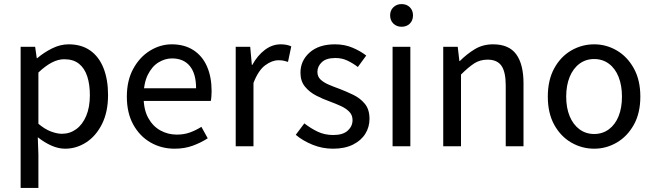

<svg xmlns="http://www.w3.org/2000/svg" viewBox="-20 -716 3200 940"><path d="M81 204V-487H152L160 -431H162Q195 -459 235 -479Q275 -499 316 -499Q379 -499 422 -468.5Q465 -438 487 -382Q509 -326 509 -251Q509 -168 479.5 -109Q450 -50 402 -19Q354 12 299 12Q266 12 232 -3Q198 -18 165 -44L168 40V204ZM283 -61Q322 -61 353 -83.5Q384 -106 402 -148.5Q420 -191 420 -250Q420 -303 407 -342.5Q394 -382 366.5 -404Q339 -426 294 -426Q265 -426 234 -410Q203 -394 168 -361V-110Q200 -83 230 -72Q260 -61 283 -61Z M835 12Q770 12 717 -18.5Q664 -49 632.5 -106Q601 -163 601 -243Q601 -322 632.5 -379.5Q664 -437 714.5 -468Q765 -499 821 -499Q883 -499 927 -470.5Q971 -442 993.5 -390.5Q1016 -339 1016 -270Q1016 -257 1015 -244Q1014 -231 1012 -222H669L668 -284H940Q940 -355 909.5 -392.5Q879 -430 822 -430Q788 -430 756 -410.5Q724 -391 703.5 -349.5Q683 -308 683 -243Q683 -180 705.5 -139Q728 -98 765 -77.5Q802 -57 846 -57Q881 -57 910 -67.5Q939 -78 966 -95L997 -39Q965 -18 924.5 -3Q884 12 835 12Z M1134 0V-487H1205L1213 -398H1215Q1241 -445 1277 -472Q1313 -499 1354 -499Q1370 -499 1382.5 -496.5Q1395 -494 1406 -489L1390 -413Q1378 -417 1368 -419Q1358 -421 1343 -421Q1312 -421 1278.5 -396.5Q1245 -372 1221 -310V0Z M1610 12Q1558 12 1510 -7.5Q1462 -27 1428 -56L1470 -112Q1502 -87 1536 -71Q1570 -55 1612 -55Q1659 -55 1682.5 -76.5Q1706 -98 1706 -128Q1706 -153 1689.5 -169.5Q1673 -186 1647.5 -197.5Q1622 -209 1595 -219Q1561 -231 1528 -248Q1495 -265 1473 -292Q1451 -319 1451 -360Q1451 -419 1496 -459Q1541 -499 1620 -499Q1667 -499 1706 -482.5Q1745 -466 1773 -444L1732 -388Q1707 -407 1680.5 -419.5Q1654 -432 1622 -432Q1577 -432 1555.5 -411.5Q1534 -391 1534 -364Q1534 -341 1549.5 -326.5Q1565 -312 1589.5 -301.5Q1614 -291 1642 -281Q1676 -268 1710 -251.5Q1744 -235 1766.5 -207.5Q1789 -180 1789 -134Q1789 -94 1768.5 -61Q1748 -28 1708 -8Q1668 12 1610 12Z M1902 0V-487H1989V0ZM1946 -585Q1922 -585 1906 -600.5Q1890 -616 1890 -641Q1890 -665 1906 -680.5Q1922 -696 1946 -696Q1971 -696 1986.5 -680.5Q2002 -665 2002 -641Q2002 -616 1986.5 -600.5Q1971 -585 1946 -585Z M2150 0V-487H2221L2229 -417H2231Q2266 -452 2305 -475.5Q2344 -499 2394 -499Q2472 -499 2507.5 -450Q2543 -401 2543 -308V0H2456V-297Q2456 -364 2435 -394Q2414 -424 2367 -424Q2330 -424 2301.5 -405.5Q2273 -387 2237 -351V0Z M2889 12Q2829 12 2777 -18Q2725 -48 2693.5 -105Q2662 -162 2662 -243Q2662 -324 2693.5 -381.5Q2725 -439 2777 -469Q2829 -499 2889 -499Q2948 -499 2999.5 -469Q3051 -439 3083 -381.5Q3115 -324 3115 -243Q3115 -162 3083 -105Q3051 -48 2999.5 -18Q2948 12 2889 12ZM2889 -60Q2930 -60 2961 -83Q2992 -106 3008.5 -147Q3025 -188 3025 -243Q3025 -298 3008.5 -339.5Q2992 -381 2961 -404Q2930 -427 2889 -427Q2848 -427 2817 -404Q2786 -381 2769 -339.5Q2752 -298 2752 -243Q2752 -188 2769 -147Q2786 -106 2817 -83Q2848 -60 2889 -60Z"/></svg>

Font: Assistant ExtraLight Medium
Style: Regular
Weight: 500
Version: Version 3.000